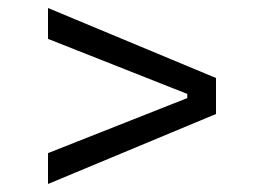

<svg xmlns="http://www.w3.org/2000/svg" viewBox="-20 -590 660 480"><path d="M100 -130V-207.2L448.2 -344.8V-355.2L100 -492.8V-570L520 -395V-305Z"/></svg>

Font: Space Grotesk Variable
Style: Regular
Weight: 400
Designer: Florian Karsten (Space Grotesk), Colophon Foundry (Space Mono)
Foundry: Florian Karsten
Version: Version 1.106